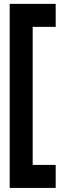

<svg xmlns="http://www.w3.org/2000/svg" viewBox="-20 -840 421 978"><path d="M146.5 0H263.7V117.2H29.3V-820.3H263.7V-703.1H146.5Z"/></svg>

Font: Gerhaus
Style: Regular
Weight: 400
Designer: GGBotNet
Foundry: GGBotNet
Version: 1.01